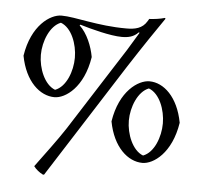

<svg xmlns="http://www.w3.org/2000/svg" viewBox="-51 -651 845 804"><g transform="rotate(5 372.0 -249.0)"><path d="M34 -389C54 -282 117 -227 178 -227C224 -227 299 -279 319 -408C311 -453 290 -505 257 -536L260 -539C306 -525 389 -503 437 -503C464 -503 487 -508 506 -528L510 -527C480 -476 449 -426 416 -376L241 -102C208 -51 155 19 119 68C127 80 145 94 158 100H163L468 -378C526 -468 583 -552 613 -595L610 -598C590 -592 565 -589 545 -588L539 -578C520 -546 489 -540 453 -540C330 -540 237 -570 178 -570C131 -570 54 -518 34 -389ZM425 -147C445 -40 508 15 569 15C615 15 690 -37 710 -166C690 -273 629 -328 569 -328C522 -328 445 -276 425 -147ZM178 -258C133 -275 106 -342 106 -399C106 -456 133 -523 178 -540C224 -523 249 -456 249 -399C249 -342 224 -275 178 -258ZM569 -16C524 -33 497 -100 497 -157C497 -214 524 -281 569 -298C615 -281 640 -214 640 -157C640 -100 615 -33 569 -16Z"/></g></svg>

Font: Almendra
Style: Regular
Weight: 400
Designer: Ana Sanfelippo
Foundry: Ana Sanfelippo
Version: Version 1.003